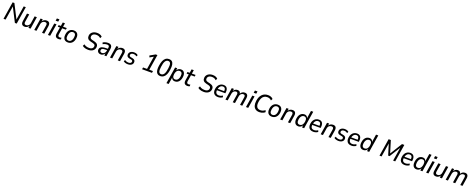

<svg xmlns="http://www.w3.org/2000/svg" viewBox="385 -3911 17929 7287"><g transform="rotate(20 9350.0 -267.0)"><path d="M48 0 160 -705H232L530 -121H515L608 -705H693L581 0H508L210 -582H225L133 0Z M903 9Q852 9 818 -11.5Q784 -32 771.5 -73.5Q759 -115 769 -177L818 -491H909L860 -182Q854 -143 860 -117.5Q866 -92 885 -79.5Q904 -67 935 -67Q972 -67 1003 -84.5Q1034 -102 1055 -132.5Q1076 -163 1082 -202L1127 -491H1218L1141 0H1055L1070 -101H1076Q1049 -49 1004 -20Q959 9 903 9Z M1290 0 1368 -491H1454L1438 -391H1433Q1460 -444 1507.5 -472Q1555 -500 1614 -500Q1665 -500 1697 -479.5Q1729 -459 1742 -417.5Q1755 -376 1745 -314L1695 0H1604L1653 -308Q1660 -349 1653.5 -374Q1647 -399 1628 -411.5Q1609 -424 1577 -424Q1539 -424 1507 -407Q1475 -390 1454 -359.5Q1433 -329 1426 -289L1380 0Z M1932 -610 1948 -706H2051L2036 -610ZM1842 0 1920 -491H2011L1933 0Z M2273 9Q2220 9 2185.5 -10.5Q2151 -30 2137.5 -68.5Q2124 -107 2133 -164L2174 -422H2086L2097 -491H2187L2210 -638H2299L2275 -491H2424L2414 -422H2264L2224 -171Q2215 -115 2233.5 -90.5Q2252 -66 2296 -66Q2313 -66 2330 -70Q2347 -74 2361 -80L2366 -11Q2349 -2 2323 3.5Q2297 9 2273 9Z M2645 9Q2575 9 2529.5 -21.5Q2484 -52 2465 -109.5Q2446 -167 2457 -248Q2464 -308 2486 -355Q2508 -402 2541 -434.5Q2574 -467 2617 -483.5Q2660 -500 2710 -500Q2780 -500 2825.5 -469.5Q2871 -439 2890 -382Q2909 -325 2898 -244Q2890 -184 2868.5 -137Q2847 -90 2814 -57.5Q2781 -25 2738.5 -8Q2696 9 2645 9ZM2650 -64Q2692 -64 2724.5 -85.5Q2757 -107 2779 -149.5Q2801 -192 2808 -253Q2821 -340 2793 -383.5Q2765 -427 2705 -427Q2663 -427 2630 -406Q2597 -385 2575.5 -343Q2554 -301 2546 -239Q2534 -151 2562 -107.5Q2590 -64 2650 -64Z M3469 9Q3419 9 3374.5 0.5Q3330 -8 3293 -25Q3256 -42 3229 -67L3266 -140Q3294 -116 3327 -100.5Q3360 -85 3397.5 -78Q3435 -71 3476 -71Q3525 -71 3560 -84.5Q3595 -98 3616.5 -123Q3638 -148 3642 -182Q3647 -215 3637.5 -237Q3628 -259 3604 -274Q3580 -289 3540 -298L3445 -322Q3363 -342 3330 -392Q3297 -442 3306 -517Q3312 -563 3335 -599.5Q3358 -636 3394 -661.5Q3430 -687 3476 -700.5Q3522 -714 3574 -714Q3641 -714 3694 -694.5Q3747 -675 3782 -635L3745 -563Q3711 -601 3667 -617.5Q3623 -634 3570 -634Q3524 -634 3486 -620Q3448 -606 3425.5 -579.5Q3403 -553 3397 -516Q3391 -468 3412.5 -439.5Q3434 -411 3486 -398L3581 -375Q3670 -353 3707 -306Q3744 -259 3734 -184Q3728 -137 3706 -101.5Q3684 -66 3648.5 -41Q3613 -16 3567.5 -3.5Q3522 9 3469 9Z M3973 9Q3926 9 3891.5 -12Q3857 -33 3840.5 -68Q3824 -103 3829 -145Q3836 -196 3867.5 -227Q3899 -258 3959 -272Q4019 -286 4111 -286H4172L4163 -227H4112Q4045 -227 4004 -220Q3963 -213 3943 -195.5Q3923 -178 3919 -144Q3913 -105 3936.5 -82Q3960 -59 4000 -59Q4034 -59 4064.5 -75.5Q4095 -92 4117 -122.5Q4139 -153 4145 -195L4165 -322Q4174 -378 4152.5 -403.5Q4131 -429 4076 -429Q4037 -429 3996 -417.5Q3955 -406 3911 -380L3890 -444Q3920 -462 3953.5 -475Q3987 -488 4022 -494Q4057 -500 4091 -500Q4154 -500 4192.5 -479Q4231 -458 4246 -416Q4261 -374 4252 -310L4202 0H4120L4137 -107H4141Q4126 -70 4100 -43.5Q4074 -17 4042 -4Q4010 9 3973 9Z M4349 0 4427 -491H4513L4497 -391H4492Q4519 -444 4566.5 -472Q4614 -500 4673 -500Q4724 -500 4756 -479.5Q4788 -459 4801 -417.5Q4814 -376 4804 -314L4754 0H4663L4712 -308Q4719 -349 4712.5 -374Q4706 -399 4687 -411.5Q4668 -424 4636 -424Q4598 -424 4566 -407Q4534 -390 4513 -359.5Q4492 -329 4485 -289L4439 0Z M5070 9Q5014 9 4966 -6Q4918 -21 4888 -48L4920 -109Q4942 -91 4967 -80Q4992 -69 5019 -64Q5046 -59 5073 -59Q5122 -59 5153.5 -78.5Q5185 -98 5189 -132Q5193 -162 5178 -179Q5163 -196 5129 -204L5048 -220Q4990 -232 4963 -266.5Q4936 -301 4944 -359Q4949 -401 4975.5 -432.5Q5002 -464 5046 -482Q5090 -500 5147 -500Q5178 -500 5208.5 -493.5Q5239 -487 5264.5 -474.5Q5290 -462 5306 -443L5274 -383Q5249 -408 5213 -420Q5177 -432 5141 -432Q5092 -432 5061.5 -411.5Q5031 -391 5026 -355Q5023 -328 5036.5 -310Q5050 -292 5083 -285L5161 -269Q5224 -256 5251.5 -222Q5279 -188 5272 -129Q5266 -87 5239.5 -56Q5213 -25 5169.5 -8Q5126 9 5070 9Z M5645 0 5657 -76H5818L5906 -630L5948 -627L5754 -516L5727 -584L5938 -705H6009L5909 -76H6057L6045 0Z M6382 9Q6267 9 6222 -80.5Q6177 -170 6202 -345Q6218 -469 6254.5 -550.5Q6291 -632 6347 -673Q6403 -714 6478 -714Q6555 -714 6600 -674.5Q6645 -635 6659.5 -556Q6674 -477 6657 -359Q6642 -236 6605.5 -154.5Q6569 -73 6512.5 -32Q6456 9 6382 9ZM6387 -69Q6460 -69 6505 -141.5Q6550 -214 6569 -374Q6589 -511 6565.5 -573.5Q6542 -636 6472 -636Q6399 -636 6354 -563Q6309 -490 6291 -333Q6271 -195 6294.5 -132Q6318 -69 6387 -69Z M6694 180 6801 -491H6887L6870 -385H6865Q6883 -424 6909.5 -449.5Q6936 -475 6969.5 -487.5Q7003 -500 7042 -500Q7103 -500 7142.5 -468.5Q7182 -437 7198 -379.5Q7214 -322 7203 -245Q7193 -167 7161.5 -110Q7130 -53 7081 -22Q7032 9 6967 9Q6910 9 6873.5 -20.5Q6837 -50 6825 -105H6830L6785 180ZM6955 -64Q6999 -64 7031.5 -86.5Q7064 -109 7085 -151.5Q7106 -194 7113 -253Q7125 -337 7098 -382Q7071 -427 7010 -427Q6967 -427 6934 -405Q6901 -383 6880 -341Q6859 -299 6851 -239Q6840 -155 6866.5 -109.5Q6893 -64 6955 -64Z M7476 9Q7423 9 7388.5 -10.5Q7354 -30 7340.5 -68.5Q7327 -107 7336 -164L7377 -422H7289L7300 -491H7390L7413 -638H7502L7478 -491H7627L7617 -422H7467L7427 -171Q7418 -115 7436.5 -90.5Q7455 -66 7499 -66Q7516 -66 7533 -70Q7550 -74 7564 -80L7569 -11Q7552 -2 7526 3.5Q7500 9 7476 9Z M8136 9Q8086 9 8041.5 0.5Q7997 -8 7960 -25Q7923 -42 7896 -67L7933 -140Q7961 -116 7994 -100.5Q8027 -85 8064.5 -78Q8102 -71 8143 -71Q8192 -71 8227 -84.5Q8262 -98 8283.5 -123Q8305 -148 8309 -182Q8314 -215 8304.5 -237Q8295 -259 8271 -274Q8247 -289 8207 -298L8112 -322Q8030 -342 7997 -392Q7964 -442 7973 -517Q7979 -563 8002 -599.5Q8025 -636 8061 -661.5Q8097 -687 8143 -700.5Q8189 -714 8241 -714Q8308 -714 8361 -694.5Q8414 -675 8449 -635L8412 -563Q8378 -601 8334 -617.5Q8290 -634 8237 -634Q8191 -634 8153 -620Q8115 -606 8092.5 -579.5Q8070 -553 8064 -516Q8058 -468 8079.5 -439.5Q8101 -411 8153 -398L8248 -375Q8337 -353 8374 -306Q8411 -259 8401 -184Q8395 -137 8373 -101.5Q8351 -66 8315.5 -41Q8280 -16 8234.5 -3.5Q8189 9 8136 9Z M8711 9Q8635 9 8585 -21Q8535 -51 8514 -108Q8493 -165 8504 -246Q8514 -324 8548.5 -380.5Q8583 -437 8637 -468.5Q8691 -500 8759 -500Q8827 -500 8868 -470Q8909 -440 8924.5 -385Q8940 -330 8930 -254L8925 -223H8572L8581 -284H8872L8854 -267Q8863 -323 8854.5 -359.5Q8846 -396 8821.5 -415.5Q8797 -435 8755 -435Q8713 -435 8680 -414Q8647 -393 8625.5 -355Q8604 -317 8594 -265L8590 -241Q8580 -182 8592 -142.5Q8604 -103 8636.5 -82.5Q8669 -62 8719 -62Q8757 -62 8795.5 -74Q8834 -86 8869 -112L8894 -50Q8856 -20 8807 -5.5Q8758 9 8711 9Z M9012 0 9090 -491H9175L9159 -390H9154Q9179 -441 9224 -470.5Q9269 -500 9324 -500Q9379 -500 9411 -471.5Q9443 -443 9448 -391H9444Q9468 -441 9513 -470.5Q9558 -500 9618 -500Q9665 -500 9696 -479.5Q9727 -459 9739 -418Q9751 -377 9741 -314L9692 0H9602L9650 -309Q9657 -350 9651.5 -375.5Q9646 -401 9629 -412.5Q9612 -424 9582 -424Q9547 -424 9517.5 -407Q9488 -390 9468.5 -360Q9449 -330 9442 -288L9397 0H9307L9355 -309Q9363 -350 9356.5 -375.5Q9350 -401 9332.5 -412.5Q9315 -424 9288 -424Q9261 -424 9238 -414Q9215 -404 9196 -386Q9177 -368 9165 -343.5Q9153 -319 9148 -290L9102 0Z M9931 -610 9947 -706H10050L10035 -610ZM9841 0 9919 -491H10010L9932 0Z M10381 9Q10286 9 10224 -34Q10162 -77 10136.5 -158.5Q10111 -240 10126 -354Q10137 -441 10166.5 -507.5Q10196 -574 10241.5 -620.5Q10287 -667 10346.5 -690.5Q10406 -714 10479 -714Q10544 -714 10597.5 -693Q10651 -672 10684 -631L10646 -560Q10610 -597 10568.5 -614Q10527 -631 10474 -631Q10405 -631 10352.5 -599Q10300 -567 10267 -503Q10234 -439 10221 -346Q10209 -254 10225 -193.5Q10241 -133 10283.5 -103.5Q10326 -74 10393 -74Q10444 -74 10489.5 -91Q10535 -108 10581 -146L10608 -74Q10579 -46 10542.5 -28Q10506 -10 10465.5 -0.5Q10425 9 10381 9Z M10884 9Q10814 9 10768.5 -21.5Q10723 -52 10704 -109.5Q10685 -167 10696 -248Q10703 -308 10725 -355Q10747 -402 10780 -434.5Q10813 -467 10856 -483.5Q10899 -500 10949 -500Q11019 -500 11064.5 -469.5Q11110 -439 11129 -382Q11148 -325 11137 -244Q11129 -184 11107.5 -137Q11086 -90 11053 -57.5Q11020 -25 10977.5 -8Q10935 9 10884 9ZM10889 -64Q10931 -64 10963.5 -85.5Q10996 -107 11018 -149.5Q11040 -192 11047 -253Q11060 -340 11032 -383.5Q11004 -427 10944 -427Q10902 -427 10869 -406Q10836 -385 10814.5 -343Q10793 -301 10785 -239Q10773 -151 10801 -107.5Q10829 -64 10889 -64Z M11222 0 11300 -491H11386L11370 -391H11365Q11392 -444 11439.5 -472Q11487 -500 11546 -500Q11597 -500 11629 -479.5Q11661 -459 11674 -417.5Q11687 -376 11677 -314L11627 0H11536L11585 -308Q11592 -349 11585.5 -374Q11579 -399 11560 -411.5Q11541 -424 11509 -424Q11471 -424 11439 -407Q11407 -390 11386 -359.5Q11365 -329 11358 -289L11312 0Z M11950 9Q11889 9 11849 -22.5Q11809 -54 11793 -111.5Q11777 -169 11788 -247Q11798 -325 11829.5 -381.5Q11861 -438 11910.5 -469Q11960 -500 12024 -500Q12081 -500 12117.5 -470.5Q12154 -441 12164 -387H12161L12211 -705H12302L12190 0H12104L12121 -107H12125Q12108 -69 12081.5 -43Q12055 -17 12022 -4Q11989 9 11950 9ZM11981 -64Q12025 -64 12057.5 -86Q12090 -108 12111 -151Q12132 -194 12140 -252Q12151 -336 12124 -381.5Q12097 -427 12036 -427Q11993 -427 11960.5 -404.5Q11928 -382 11906.5 -340Q11885 -298 11877 -239Q11866 -155 11892.5 -109.5Q11919 -64 11981 -64Z M12560 9Q12484 9 12434 -21Q12384 -51 12363 -108Q12342 -165 12353 -246Q12363 -324 12397.5 -380.5Q12432 -437 12486 -468.5Q12540 -500 12608 -500Q12676 -500 12717 -470Q12758 -440 12773.5 -385Q12789 -330 12779 -254L12774 -223H12421L12430 -284H12721L12703 -267Q12712 -323 12703.5 -359.5Q12695 -396 12670.5 -415.5Q12646 -435 12604 -435Q12562 -435 12529 -414Q12496 -393 12474.5 -355Q12453 -317 12443 -265L12439 -241Q12429 -182 12441 -142.5Q12453 -103 12485.5 -82.5Q12518 -62 12568 -62Q12606 -62 12644.5 -74Q12683 -86 12718 -112L12743 -50Q12705 -20 12656 -5.5Q12607 9 12560 9Z M12859 0 12937 -491H13023L13007 -391H13002Q13029 -444 13076.5 -472Q13124 -500 13183 -500Q13234 -500 13266 -479.5Q13298 -459 13311 -417.5Q13324 -376 13314 -314L13264 0H13173L13222 -308Q13229 -349 13222.5 -374Q13216 -399 13197 -411.5Q13178 -424 13146 -424Q13108 -424 13076 -407Q13044 -390 13023 -359.5Q13002 -329 12995 -289L12949 0Z M13580 9Q13524 9 13476 -6Q13428 -21 13398 -48L13430 -109Q13452 -91 13477 -80Q13502 -69 13529 -64Q13556 -59 13583 -59Q13632 -59 13663.5 -78.5Q13695 -98 13699 -132Q13703 -162 13688 -179Q13673 -196 13639 -204L13558 -220Q13500 -232 13473 -266.5Q13446 -301 13454 -359Q13459 -401 13485.5 -432.5Q13512 -464 13556 -482Q13600 -500 13657 -500Q13688 -500 13718.5 -493.5Q13749 -487 13774.5 -474.5Q13800 -462 13816 -443L13784 -383Q13759 -408 13723 -420Q13687 -432 13651 -432Q13602 -432 13571.5 -411.5Q13541 -391 13536 -355Q13533 -328 13546.5 -310Q13560 -292 13593 -285L13671 -269Q13734 -256 13761.5 -222Q13789 -188 13782 -129Q13776 -87 13749.5 -56Q13723 -25 13679.5 -8Q13636 9 13580 9Z M14102 9Q14026 9 13976 -21Q13926 -51 13905 -108Q13884 -165 13895 -246Q13905 -324 13939.5 -380.5Q13974 -437 14028 -468.5Q14082 -500 14150 -500Q14218 -500 14259 -470Q14300 -440 14315.5 -385Q14331 -330 14321 -254L14316 -223H13963L13972 -284H14263L14245 -267Q14254 -323 14245.5 -359.5Q14237 -396 14212.5 -415.5Q14188 -435 14146 -435Q14104 -435 14071 -414Q14038 -393 14016.5 -355Q13995 -317 13985 -265L13981 -241Q13971 -182 13983 -142.5Q13995 -103 14027.5 -82.5Q14060 -62 14110 -62Q14148 -62 14186.5 -74Q14225 -86 14260 -112L14285 -50Q14247 -20 14198 -5.5Q14149 9 14102 9Z M14577 9Q14516 9 14476 -22.5Q14436 -54 14420 -111.5Q14404 -169 14415 -247Q14425 -325 14456.5 -381.5Q14488 -438 14537.5 -469Q14587 -500 14651 -500Q14708 -500 14744.5 -470.5Q14781 -441 14791 -387H14788L14838 -705H14929L14817 0H14731L14748 -107H14752Q14735 -69 14708.5 -43Q14682 -17 14649 -4Q14616 9 14577 9ZM14608 -64Q14652 -64 14684.5 -86Q14717 -108 14738 -151Q14759 -194 14767 -252Q14778 -336 14751 -381.5Q14724 -427 14663 -427Q14620 -427 14587.5 -404.5Q14555 -382 14533.5 -340Q14512 -298 14504 -239Q14493 -155 14519.5 -109.5Q14546 -64 14608 -64Z M15234 0 15346 -705H15436L15591 -198H15574L15888 -705H15981L15869 0H15784L15875 -574H15887L15599 -113H15543L15401 -574H15410L15319 0Z M16253 9Q16177 9 16127 -21Q16077 -51 16056 -108Q16035 -165 16046 -246Q16056 -324 16090.5 -380.5Q16125 -437 16179 -468.5Q16233 -500 16301 -500Q16369 -500 16410 -470Q16451 -440 16466.5 -385Q16482 -330 16472 -254L16467 -223H16114L16123 -284H16414L16396 -267Q16405 -323 16396.5 -359.5Q16388 -396 16363.5 -415.5Q16339 -435 16297 -435Q16255 -435 16222 -414Q16189 -393 16167.5 -355Q16146 -317 16136 -265L16132 -241Q16122 -182 16134 -142.5Q16146 -103 16178.5 -82.5Q16211 -62 16261 -62Q16299 -62 16337.5 -74Q16376 -86 16411 -112L16436 -50Q16398 -20 16349 -5.5Q16300 9 16253 9Z M16728 9Q16667 9 16627 -22.5Q16587 -54 16571 -111.5Q16555 -169 16566 -247Q16576 -325 16607.5 -381.5Q16639 -438 16688.5 -469Q16738 -500 16802 -500Q16859 -500 16895.5 -470.5Q16932 -441 16942 -387H16939L16989 -705H17080L16968 0H16882L16899 -107H16903Q16886 -69 16859.5 -43Q16833 -17 16800 -4Q16767 9 16728 9ZM16759 -64Q16803 -64 16835.5 -86Q16868 -108 16889 -151Q16910 -194 16918 -252Q16929 -336 16902 -381.5Q16875 -427 16814 -427Q16771 -427 16738.5 -404.5Q16706 -382 16684.5 -340Q16663 -298 16655 -239Q16644 -155 16670.5 -109.5Q16697 -64 16759 -64Z M17208 -610 17224 -706H17327L17312 -610ZM17118 0 17196 -491H17287L17209 0Z M17518 9Q17467 9 17433 -11.5Q17399 -32 17386.5 -73.5Q17374 -115 17384 -177L17433 -491H17524L17475 -182Q17469 -143 17475 -117.5Q17481 -92 17500 -79.5Q17519 -67 17550 -67Q17587 -67 17618 -84.5Q17649 -102 17670 -132.5Q17691 -163 17697 -202L17742 -491H17833L17756 0H17670L17685 -101H17691Q17664 -49 17619 -20Q17574 9 17518 9Z M17907 0 17985 -491H18070L18054 -390H18049Q18074 -441 18119 -470.5Q18164 -500 18219 -500Q18274 -500 18306 -471.5Q18338 -443 18343 -391H18339Q18363 -441 18408 -470.5Q18453 -500 18513 -500Q18560 -500 18591 -479.5Q18622 -459 18634 -418Q18646 -377 18636 -314L18587 0H18497L18545 -309Q18552 -350 18546.5 -375.5Q18541 -401 18524 -412.5Q18507 -424 18477 -424Q18442 -424 18412.5 -407Q18383 -390 18363.5 -360Q18344 -330 18337 -288L18292 0H18202L18250 -309Q18258 -350 18251.5 -375.5Q18245 -401 18227.5 -412.5Q18210 -424 18183 -424Q18156 -424 18133 -414Q18110 -404 18091 -386Q18072 -368 18060 -343.5Q18048 -319 18043 -290L17997 0Z"/></g></svg>

Font: Nunito Sans 10pt SemiCondensed Medium
Style: Italic
Weight: 500
Width: 4
Italic angle: -9°
Designer: Vernon Adams
Foundry: Vernon Adams
Version: Version 3.101;gftools[0.9.27]